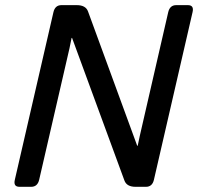

<svg xmlns="http://www.w3.org/2000/svg" viewBox="-20 -720 763 740"><path d="M55.2 0Q30.8 0 37.1 -26.9L186 -673.3Q192.4 -700.2 216.8 -700.2H275.9Q310.5 -700.2 319.3 -675.8L508.8 -158.2H510.7Q515.1 -180.7 519 -197.3L628.4 -673.3Q634.8 -700.2 659.2 -700.2H704.1Q728.5 -700.2 722.2 -673.3L573.2 -26.9Q566.9 0 542.5 0H502.4Q468.3 0 459.5 -24.4L257.8 -573.7H255.9Q252 -552.2 248 -534.7L130.9 -26.9Q124.5 0 100.1 0Z"/></svg>

Font: Istok Web
Style: BoldItalic
Weight: 700
Italic angle: -13°
Designer: Andrey V. Panov
Foundry: Andrey V. Panov
Version: Version 1.0.2g